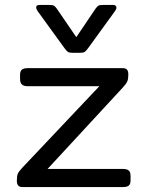

<svg xmlns="http://www.w3.org/2000/svg" viewBox="-20 -755 594 775"><path d="M240 -561 132 -710Q126 -719 126 -725Q126 -735 139 -735H179Q193 -735 198 -732Q203 -729 210 -719L288 -605L365 -719Q372 -729 377 -732Q382 -735 396 -735H436Q450 -735 450 -724Q450 -718 444 -710L336 -561Q327 -549 322 -545.5Q317 -542 305 -542H271Q259 -542 254 -545.5Q249 -549 240 -561ZM48 -26Q48 -45 52 -54Q56 -63 70 -78L381 -407H92Q76 -407 68.5 -414Q61 -421 61 -436V-453Q61 -468 68.5 -474Q76 -480 92 -480H475Q488 -480 493 -473.5Q498 -467 498 -454Q498 -437 494 -427Q490 -417 476 -402L172 -73H477Q493 -73 500 -66.5Q507 -60 507 -44V-27Q507 -12 500 -6Q493 0 477 0H71Q58 0 53 -6.5Q48 -13 48 -26Z"/></svg>

Font: Mitr Light
Style: Regular
Weight: 300
Designer: Thanarat Vachiruckul
Foundry: Cadson Demak
Version: Version 1.002